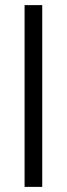

<svg xmlns="http://www.w3.org/2000/svg" viewBox="-20 -730 261 750"><path d="M76 0V-710H145V0Z"/></svg>

Font: Mukta Malar Light
Style: Regular
Weight: 300
Designer: Aadarsh Rajan, Girish Dalvi, Yashodeep Gholap
Foundry: Ek Type
Version: Version 2.538;PS 1.000;hotconv 16.6.51;makeotf.lib2.5.65220;